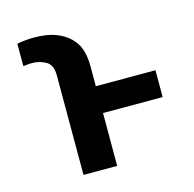

<svg xmlns="http://www.w3.org/2000/svg" viewBox="-86 -641 735 729"><g transform="rotate(-15 281.0 -276.5)"><path d="M41.5 -458.1V-546.2Q55.4 -549 73 -550.8Q90.6 -552.6 110.1 -552.6Q131.7 -552.6 153.1 -549.5Q174.4 -546.5 193.9 -539.2Q213.4 -532 230.8 -519.9Q248.2 -507.8 261.7 -489.7Q287.6 -455.3 287.6 -391.3V-313.2H522V-207.7H287.6V0H155.2V-391.3Q155.2 -432.5 131 -446.4Q105.8 -460.9 76 -460.9Q67.1 -460.9 58.4 -460Q49.7 -459.2 41.5 -458.1Z"/></g></svg>

Font: Inter P Semi Bold
Style: Regular
Weight: 600
Designer: Rasmus Andersson
Foundry: rsms
Version: Version 3.018;git-588b23468